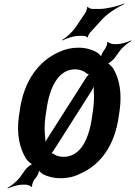

<svg xmlns="http://www.w3.org/2000/svg" viewBox="-20 -988 756 1075"><path d="M621 -662 650 -702C666 -725 698 -749 716 -759L714 -762C696 -753 660 -741 634 -741H617C607 -741 586 -748 584 -754L580 -752C583 -746 575 -725 569 -716L558 -700C552 -691 544 -673 545 -665L549 -667C547 -674 534 -687 527 -692C498 -710 462 -721 419 -721C381 -721 344 -713 311 -697C196 -647 113 -533 91 -371L86 -339C72 -238 89 -158 126 -100C132 -89 155 -67 166 -67L167 -71C156 -71 131 -50 122 -38L90 7C73 29 41 54 22 64L24 67C43 58 80 46 107 46H124C134 46 154 53 156 59L160 57C157 51 165 29 170 21L188 -3C193 -12 201 -31 199 -39L196 -37C198 -30 213 -17 220 -13C249 2 283 10 320 10C358 10 395 2 428 -15C543 -64 624 -176 645 -339L650 -371C663 -467 649 -544 616 -601C610 -612 589 -634 580 -635L578 -631C588 -630 612 -651 621 -662ZM402 -600C427 -599 446 -592 463 -579C467 -575 479 -569 483 -571V-575C479 -573 468 -562 464 -556L248 -217C242 -207 232 -190 230 -181H234C236 -190 235 -206 233 -217C229 -251 228 -291 235 -339L240 -372C257 -497 305 -600 402 -600ZM336 -110C314 -110 295 -115 280 -126C275 -129 266 -133 263 -131L264 -128C268 -129 276 -139 280 -145L493 -480C500 -491 507 -506 509 -514L507 -515C505 -506 504 -489 505 -477C508 -447 506 -412 501 -372L496 -339C480 -214 433 -110 336 -110ZM457 -915 403 -835C384 -807 350 -777 329 -765L330 -761C351 -773 391 -787 420 -787H450C455 -787 468 -782 469 -778L472 -779C471 -784 479 -799 483 -804L553 -881C586 -916 642 -950 676 -965L675 -968C641 -954 577 -938 538 -938H496C489 -938 473 -945 471 -950L468 -949C470 -943 462 -922 457 -915Z"/></svg>

Font: Asimov
Style: EdgeNarIt
Weight: 500
Designer: Google
Version: Version 2.000980: 2014